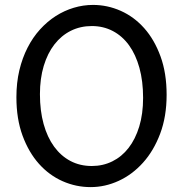

<svg xmlns="http://www.w3.org/2000/svg" viewBox="-20 -745 753 777"><path d="M654.3 -361.3Q654.3 -273.4 628.2 -204.1Q602.1 -134.8 558.8 -86.7Q515.6 -38.6 460.4 -13.2Q405.3 12.2 346.7 12.2Q287.6 12.2 233.4 -11.7Q179.2 -35.6 137.7 -82Q96.2 -128.4 71.3 -196Q46.4 -263.7 46.4 -351.6Q46.4 -410.2 58.3 -460.4Q70.3 -510.7 91.6 -552.2Q112.8 -593.8 142.1 -626Q171.4 -658.2 205.8 -680.2Q240.2 -702.1 278.6 -713.6Q316.9 -725.1 356.4 -725.1Q414.6 -725.1 468.5 -701.2Q522.5 -677.2 563.7 -630.9Q605 -584.5 629.6 -516.8Q654.3 -449.2 654.3 -361.3ZM559.1 -349.1Q559.1 -416.5 544.2 -470.5Q529.3 -524.4 502 -562Q474.6 -599.6 436.3 -619.6Q397.9 -639.6 351.6 -639.6Q305.2 -639.6 266.6 -620.4Q228 -601.1 200.2 -565.2Q172.4 -529.3 157 -478.3Q141.6 -427.2 141.6 -363.8Q141.6 -296.9 156.5 -243.2Q171.4 -189.5 199 -151.6Q226.6 -113.8 265.1 -93.5Q303.7 -73.2 351.6 -73.2Q396.5 -73.2 434.6 -92Q472.7 -110.8 500.2 -146.2Q527.8 -181.6 543.5 -232.9Q559.1 -284.2 559.1 -349.1Z"/></svg>

Font: Andika Cyr
Style: Regular
Weight: 400
Designer: Victor Gaultney, Annie Olsen, Julie Remington, Don Collingsworth, Eric Hays, Becca Hirsbrunner
Foundry: SIL International
Version: Version 5.000